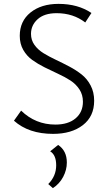

<svg xmlns="http://www.w3.org/2000/svg" viewBox="-20 -684 560 991"><path d="M408 -159Q408 -195 390 -222.5Q372 -250 343.5 -268.5Q315 -287 280 -303Q245 -319 210 -336.5Q175 -354 146.5 -374.5Q118 -395 100 -426.5Q82 -458 82 -499Q82 -575 137.5 -619.5Q193 -664 282 -664Q382 -664 452 -617L420 -568Q358 -616 272 -616Q209 -616 174.5 -585Q140 -554 140 -509Q140 -477 158 -452Q176 -427 204.5 -409.5Q233 -392 268 -375.5Q303 -359 338 -340.5Q373 -322 401.5 -299.5Q430 -277 448 -242.5Q466 -208 466 -164Q466 -83 407.5 -38Q349 7 254 7Q128 7 52 -61L89 -113Q163 -41 266 -41Q332 -41 370 -73Q408 -105 408 -159ZM253 287 229 266Q270 225 270 169Q270 116 239 97L280 64Q325 94 325 155Q325 193 306 229Q287 265 253 287Z"/></svg>

Font: EauTestSC Semilight
Style: Regular
Weight: 300
Designer: Christian Thalmann (Catharsis Fonts)
Version: Version 0.001;PS 000.001;hotconv 1.0.88;makeotf.lib2.5.64775